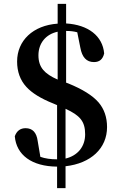

<svg xmlns="http://www.w3.org/2000/svg" viewBox="-20 -851 624 999"><path d="M321 128V14C453 -1 537 -79 537 -190C537 -241 522 -284 493 -318C462 -354 409 -387 335 -417L324 -421V-690C345 -690 364 -688 382 -683L398 -603C407 -553 430 -528 469 -528C498 -528 515 -543 522 -573C514 -664 439 -722 324 -729V-831H280V-728C152 -719 69 -640 69 -531C69 -478 85 -434 117 -399C146 -367 193 -338 256 -313L277 -304V-22C244 -22 215 -26 190 -35L176 -118C170 -162 149 -184 113 -184C86 -184 67 -170 57 -142C65 -45 145 15 277 16V128ZM321 -285C397 -250 423 -219 423 -152C423 -88 384 -41 321 -26ZM280 -437C245 -452 220 -469 205 -487C188 -507 180 -532 180 -563C180 -627 219 -673 280 -686Z"/></svg>

Font: AllPunType Bold
Style: Regular
Weight: 700
Version: 1.0